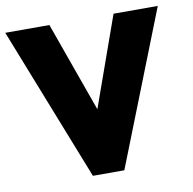

<svg xmlns="http://www.w3.org/2000/svg" viewBox="-77 -736 815 812"><g transform="rotate(-10 330.0 -330.0)"><path d="M392.5 0H257.5L-2.5 -660H187L325 -274L462.5 -660H652.5Z"/></g></svg>

Font: Lucymar Sans ExtraBold
Style: Regular
Weight: 800
Foundry: The League of Moveable Type (original font) / Main changes by Cristiano Sobral with portions from Mirco Monsees
Version: Version 2.001;August 30, 2020;FontCreator 13.0.0.2681 64-bit